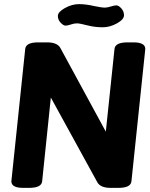

<svg xmlns="http://www.w3.org/2000/svg" viewBox="-20 -907 724 929"><path d="M208 -702Q257 -702 272 -675L492 -270L534 -670Q537 -702 597 -702H626Q683 -702 683 -670L616 -30Q613 2 553 2H515Q466 2 451 -25L226 -435L184 -30Q181 2 121 2H92Q35 2 35 -30L102 -670Q105 -702 165 -702ZM352 -794Q339 -794 323 -788.5Q307 -783 297 -783Q287 -783 273.5 -797Q260 -811 260 -830Q260 -849 294 -868Q328 -887 362 -887Q396 -887 434 -878Q474 -870 485 -870Q499 -870 516 -875.5Q533 -881 543 -881Q554 -881 567 -866.5Q580 -852 580 -833Q580 -813 546 -794Q512 -775 477 -775Q460 -775 442 -777Q424 -779 404 -784Q385 -789 372 -791.5Q359 -794 352 -794Z"/></svg>

Font: AsCom
Style: Bold Italic
Weight: 700
Italic angle: -48°
Designer: AsCom
Foundry: AsCom
Version: Version 1.001